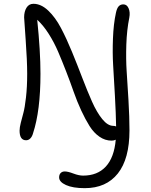

<svg xmlns="http://www.w3.org/2000/svg" viewBox="-20 -730 794 1010"><path d="M425.8 259.8Q363.3 259.8 327.1 243.4Q291 227.1 291 203.1Q291 188.5 299.1 180.2Q307.1 171.9 320.8 171.9Q337.4 171.9 366.2 182.9Q395 193.8 417 193.8Q492.7 193.8 536.6 146.2Q580.6 98.6 588.9 4.9Q579.1 9.8 566.9 9.8Q532.7 9.8 502.9 -11Q473.1 -31.7 451.2 -66.7Q429.2 -101.6 407.2 -148.9Q385.3 -196.3 367.4 -247.3Q349.6 -298.3 328.1 -353.8Q306.6 -409.2 285.6 -458.3Q264.6 -507.3 236.1 -552.2Q207.5 -597.2 175.8 -626Q192.9 -460.4 192.9 -341.8Q192.9 -147.9 153.8 -28.8Q149.4 -12.2 139.9 -2.2Q130.4 7.8 117.2 7.8Q83 7.8 83 -43Q83 -59.1 89.4 -84.2Q95.7 -109.4 103 -136Q110.4 -162.6 116.7 -217.8Q123 -272.9 123 -341.8Q123 -409.7 115 -520.8Q106.9 -631.8 106.9 -638.2Q106.9 -669.4 119.6 -689.7Q132.3 -710 155.8 -710Q195.8 -710 233.4 -674.6Q271 -639.2 300.8 -582.5Q330.6 -525.9 358.6 -457.5Q386.7 -389.2 412.8 -320.6Q439 -252 464.1 -195.3Q489.3 -138.7 518.1 -103.3Q546.9 -67.9 576.2 -67.9Q583.5 -67.9 590.8 -64.9Q589.8 -130.4 584.5 -226.3Q579.1 -322.3 575.2 -386.5Q571.3 -450.7 574.2 -527.3Q577.1 -604 589.8 -662.1Q594.7 -686 604 -696.5Q613.3 -707 628.9 -707Q647.5 -707 656.5 -686.3Q665.5 -665.5 660.2 -637.2Q647 -571.8 644.5 -494.9Q642.1 -418 646.2 -356Q650.4 -293.9 655.8 -203.4Q661.1 -112.8 661.1 -43.9Q661.1 105.5 599.9 182.6Q538.6 259.8 425.8 259.8Z"/></svg>

Font: Shantell Sans Irregular
Style: Regular
Weight: 300
Designer: Stephen Nixon, Anya Danilova, Shantell Martin
Foundry: Arrow Type
Version: Version 1.006;[9816181b4]